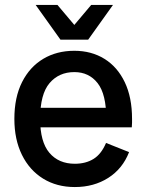

<svg xmlns="http://www.w3.org/2000/svg" viewBox="-20 -745 591 775"><path d="M282 10Q209 10 154 -24Q99 -58 68.5 -120Q38 -182 38 -265Q38 -352 69 -413.5Q100 -475 154.5 -507.5Q209 -540 280 -540Q349 -540 401.5 -507.5Q454 -475 483.5 -413.5Q513 -352 513 -265Q513 -257 513 -250Q513 -243 512 -231H120V-310H438L409 -265Q409 -365 374 -409.5Q339 -454 280 -454Q218 -454 180 -409.5Q142 -365 142 -265Q142 -172 179.5 -128Q217 -84 282 -84Q326 -84 357.5 -103.5Q389 -123 408 -168L501 -131Q475 -64 417 -27Q359 10 282 10ZM230 -585 348 -725H436L336 -585ZM224 -585 124 -725H212L330 -585Z"/></svg>

Font: Radio Canada Big
Style: Regular
Weight: 400
Designer: Étienne Aubert Bonn
Foundry: Coppers and Brasses
Version: Version 1.001